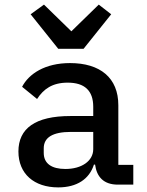

<svg xmlns="http://www.w3.org/2000/svg" viewBox="-20 -802 640 834"><path d="M559 0V-86H494V-345C494 -464 415 -528 284 -528C175 -528 105 -481 76 -425L141 -372C169 -415 207 -443 274 -443C348 -443 385 -408 385 -338V-298H286C133 -298 60 -244 60 -144C60 -47 128 12 233 12C314 12 368 -24 388 -87H393C400 -35 429 0 492 0ZM264 -68C205 -68 170 -91 170 -138V-158C170 -205 209 -229 288 -229H385V-154C385 -103 335 -68 264 -68ZM343 -590 463 -740 409 -782 290 -666 171 -782 113 -740 233 -590Z"/></svg>

Font: IBM Mono Medium
Style: Regular
Weight: 500
Monospace: yes
Designer: Mike Abbink, Paul van der Laan, Pieter van Rosmalen
Foundry: Bold Monday
Version: Version 2.3